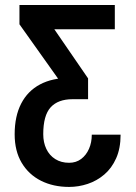

<svg xmlns="http://www.w3.org/2000/svg" viewBox="-20 -548 538 761"><path d="M57.1 -528.3H435.1V-432.1H195.3L329.1 -237.3V-178.2H251.5L57.1 -451.7ZM256.3 -239.3 329.1 -235.4V-154.8H267.6Q210 -154.8 180.7 -122.6Q151.4 -90.3 151.4 -16.1Q151.4 16.6 163.6 42.2Q175.8 67.9 199 82.5Q222.2 97.2 253.9 97.2Q281.7 97.2 301.8 82Q321.8 66.9 332.8 41.7Q343.8 16.6 343.8 -14.2H458Q458 40 440.4 79.3Q422.9 118.7 393.3 143.8Q363.8 168.9 327.6 180.9Q291.5 192.9 253.9 192.9Q191.4 192.9 142.6 168.5Q93.8 144 65.9 97.2Q38.1 50.3 38.1 -15.6Q38.1 -87.4 64 -137.5Q89.8 -187.5 138.7 -213.4Q187.5 -239.3 256.3 -239.3Z"/></svg>

Font: Roboto Condensed Medium
Style: Regular
Weight: 500
Designer: Christian Robertson
Foundry: Google
Version: Version 3.0